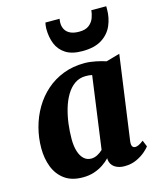

<svg xmlns="http://www.w3.org/2000/svg" viewBox="-123 -913 830 1009"><g transform="rotate(-15 292.0 -408.5)"><path d="M490.5 -110Q488 -90 493.2 -81.5Q498.5 -73 509.5 -73Q516.5 -73 527 -77.5Q537.5 -82 554.5 -95L568.5 -60.5Q563 -52 544 -35Q525 -18 495.5 -4Q466 10 428 10Q396.5 10 375 -4.8Q353.5 -19.5 350.5 -48.5L351 -54.5Q335.5 -38 313.5 -23.2Q291.5 -8.5 263.8 0.8Q236 10 202 10Q141.5 10 103.2 -18Q65 -46 47.2 -92.5Q29.5 -139 29.5 -193.5Q29.5 -251 44 -305.8Q58.5 -360.5 86.5 -408Q114.5 -455.5 155.2 -491.5Q196 -527.5 248.5 -547.8Q301 -568 364 -568Q393 -568 425.5 -561.2Q458 -554.5 479.5 -547L554 -568ZM387.5 -497Q379 -499 370.2 -499.8Q361.5 -500.5 353 -500.5Q318.5 -500.5 292.5 -482.2Q266.5 -464 248 -433Q229.5 -402 218 -362.8Q206.5 -323.5 201.2 -281.5Q196 -239.5 196 -199.5Q196 -160.5 205 -132.2Q214 -104 230.5 -89Q247 -74 269.5 -74Q278.5 -74 287 -76.2Q295.5 -78.5 303.5 -82.5Q311.5 -86.5 319 -92Q326.5 -97.5 333.5 -104ZM371.5 -631.5Q314.5 -631.5 280.8 -653.2Q247 -675 232.2 -711.8Q217.5 -748.5 217.5 -794Q217.5 -802.5 218.8 -811.5Q220 -820.5 221.5 -827H298.5Q298 -822 297.2 -816.5Q296.5 -811 296.5 -805Q296.5 -784.5 305.5 -768.5Q314.5 -752.5 333.2 -743.5Q352 -734.5 381.5 -734.5Q416 -734.5 435 -749.5Q454 -764.5 462 -786Q470 -807.5 471 -827H552.5Q552.5 -822.5 552.5 -818.5Q552.5 -814.5 552.5 -810Q552.5 -764 535 -723.2Q517.5 -682.5 477.8 -657Q438 -631.5 371.5 -631.5Z"/></g></svg>

Font: Merriweather Light 18pt Black
Style: Italic
Weight: 900
Italic angle: -7.8°
Version: Version 2.101